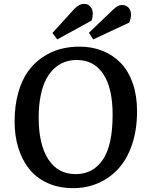

<svg xmlns="http://www.w3.org/2000/svg" viewBox="-20 -955 759 989"><path d="M363.8 -910.2Q388.7 -935.1 413.1 -935.1Q433.6 -935.1 445.8 -920.9Q458 -906.7 458 -884.8Q458 -867.2 452.1 -849.1L274.9 -752L250 -785.2ZM563 -905.8Q577.6 -918.9 587.4 -924.1Q597.2 -929.2 608.9 -929.2Q628.9 -929.2 641.8 -915.8Q654.8 -902.3 654.8 -879.9Q654.8 -860.4 646 -838.9L460 -752L438 -786.1ZM55.2 -328.1Q55.2 -410.2 73.7 -476.3Q92.3 -542.5 123.8 -586.4Q155.3 -630.4 198.5 -659.7Q241.7 -689 289.1 -701.9Q336.4 -714.8 389.2 -714.8Q454.1 -714.8 508.3 -693.1Q562.5 -671.4 602.3 -630.1Q642.1 -588.9 664.1 -525.4Q686 -461.9 686 -381.8Q686 -287.6 660.6 -211.9Q635.3 -136.2 590.8 -87.2Q546.4 -38.1 486.6 -12Q426.8 14.2 356.9 14.2Q282.7 14.2 224.4 -12.5Q166 -39.1 129.4 -85.9Q92.8 -132.8 74 -194.3Q55.2 -255.9 55.2 -328.1ZM179.2 -349.1Q179.2 -211.4 228.5 -134.8Q277.8 -58.1 370.1 -58.1Q458.5 -58.1 509.3 -131.8Q560.1 -205.6 560.1 -363.8Q560.1 -501.5 512 -573.7Q463.9 -646 375 -646Q342.8 -646 314.5 -636Q286.1 -626 261 -603.5Q235.8 -581.1 217.8 -547.1Q199.7 -513.2 189.5 -462.6Q179.2 -412.1 179.2 -349.1Z"/></svg>

Font: Literata Book SemiBold
Style: Italic
Weight: 600
Italic angle: -3°
Designer: Latin by Veronika Burian and Jose Scaglione. Greek by Irene Vlachou. Cyrillic by Vera Evstafieva
Foundry: TypeTogether
Version: Version 1.003;PS 001.003;hotconv 1.0.88;makeotf.lib2.5.64775